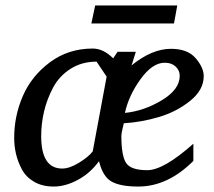

<svg xmlns="http://www.w3.org/2000/svg" viewBox="-20 -672 785 704"><path d="M727 -393Q727 -342 677 -302Q627 -262 563 -243Q499 -224 434 -220Q433 -216 429 -198.5Q425 -181 425 -174Q425 -102 442 -75Q459 -48 520 -48Q580 -48 689 -145V-82Q595 12 487 12Q422 12 389.5 -6Q357 -24 343 -81Q311 -37 265.5 -12.5Q220 12 177 12Q135 12 105 -5.5Q75 -23 60 -51.5Q45 -80 38.5 -108.5Q32 -137 32 -167Q32 -247 64 -320.5Q96 -394 163.5 -444Q231 -494 320 -494Q359 -494 395 -458L411 -482H478Q476 -477 470.5 -458Q465 -439 462 -432Q537 -493 607 -493Q668 -493 697.5 -458.5Q727 -424 727 -393ZM639 -394Q639 -414 624 -428Q609 -442 584 -442Q539 -442 495.5 -382Q452 -322 438 -258Q508 -265 573.5 -304.5Q639 -344 639 -394ZM371 -391 334 -446Q280 -446 238.5 -419.5Q197 -393 174.5 -350.5Q152 -308 141.5 -263Q131 -218 131 -173Q131 -54 208 -54Q235 -54 270 -75.5Q305 -97 320 -117ZM630 -652 618 -586H315L329 -652Z"/></svg>

Font: Veleka
Style: Italic
Weight: 400
Italic angle: -12°
Designer: Stefan Peev, Context Ltd, 2016; SIL International, 1997-2014.
Foundry: Stefan Peev, Context Ltd, 2016
Version: Version 1.000